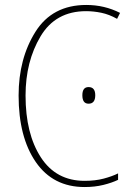

<svg xmlns="http://www.w3.org/2000/svg" viewBox="-20 -744 531 774"><path d="M452 -668 464 -692Q401 -724 328 -724Q191 -724 123 -616Q55 -508 55 -359Q55 -191 124.5 -90.5Q194 10 321 10Q362 10 396.5 1.5Q431 -7 456 -19V-45Q432 -33 398 -24Q364 -15 321 -15Q206 -15 144.5 -110Q83 -205 83 -359Q83 -496 143.5 -597.5Q204 -699 327 -699Q357 -699 388.5 -692.5Q420 -686 452 -668ZM337 -326Q364 -326 364 -360Q364 -393 337 -393Q312 -393 312 -360Q312 -326 337 -326Z"/></svg>

Font: Noto Sans Display SemiCondensed Thin
Style: Regular
Weight: 250
Width: 4
Designer: Monotype Design team
Foundry: Monotype Imaging Inc.
Version: 1.000